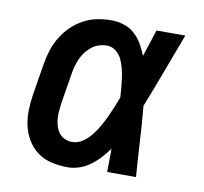

<svg xmlns="http://www.w3.org/2000/svg" viewBox="-66 -609 732 688"><g transform="rotate(10 300.0 -265.0)"><path d="M222 8Q193 8 164 1.5Q135 -5 112.5 -21.5Q90 -38 75.5 -62.5Q61 -87 55 -114.5Q49 -142 50 -172Q51 -202 56 -232L74 -342Q78 -367 86 -392Q94 -417 108 -440.5Q122 -464 141.5 -483Q161 -502 185 -515Q209 -528 234.5 -533Q260 -538 286 -538Q310 -538 332.5 -530.5Q355 -523 371.5 -508Q388 -493 399.5 -473Q411 -453 419 -432Q427 -456 435 -480.5Q443 -505 451 -530H556Q530 -462 504.5 -393Q479 -324 452 -256Q458 -192 461.5 -128Q465 -64 470 0H365Q365 -21 365.5 -42.5Q366 -64 366 -85Q353 -67 337.5 -50Q322 -33 303.5 -19.5Q285 -6 264 1Q243 8 222 8ZM222 -84Q242 -84 260 -96Q278 -108 291 -124.5Q304 -141 314.5 -159Q325 -177 333.5 -195.5Q342 -214 350 -233Q358 -252 365 -271Q364 -289 362.5 -306.5Q361 -324 358.5 -341.5Q356 -359 351.5 -376.5Q347 -394 339.5 -409Q332 -424 318 -435Q304 -446 286 -446Q272 -446 257.5 -441.5Q243 -437 231.5 -428Q220 -419 210.5 -407Q201 -395 195 -381.5Q189 -368 185 -354.5Q181 -341 179 -327L161 -217Q159 -202 157.5 -187.5Q156 -173 157 -159Q158 -145 162 -131.5Q166 -118 174 -107Q182 -96 195 -90Q208 -84 222 -84Z"/></g></svg>

Font: Iosevka Curly Slab SmBdExObl
Style: Regular
Weight: 600
Width: 7
Italic angle: -9°
Monospace: yes
Designer: Belleve Invis
Foundry: Belleve Invis
Version: Version 11.1.0; ttfautohint (v1.8.3)